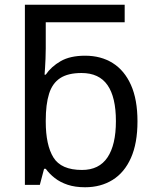

<svg xmlns="http://www.w3.org/2000/svg" viewBox="-20 -780 655 810"><path d="M339 10Q297 10 265.5 -0.5Q234 -11 211 -29Q188 -47 173 -68H166L148 0H85V-760H506V-686H173V-575Q173 -553 172 -531.5Q171 -510 170 -493Q169 -476 168 -465H173Q196 -499 236 -522Q276 -545 339 -545Q406 -545 455.5 -514Q505 -483 532.5 -421.5Q560 -360 560 -268Q560 -176 532.5 -114Q505 -52 455 -21Q405 10 339 10ZM326 -63Q398 -63 433.5 -116Q469 -169 469 -269Q469 -370 433.5 -421Q398 -472 324 -472Q267 -472 234 -450.5Q201 -429 187 -384.5Q173 -340 173 -271V-267Q173 -168 205.5 -115.5Q238 -63 326 -63Z"/></svg>

Font: Noto Sans Ambassadori
Style: Regular
Weight: 400
Designer: Monotype Design Team
Foundry: Monotype Imaging Inc.
Version: Version 2.013